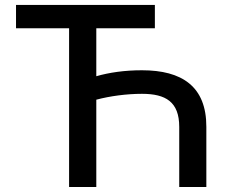

<svg xmlns="http://www.w3.org/2000/svg" viewBox="-20 -747 944 767"><path d="M598.7 -727.3H44V-634.2H256V0H364.7V-348.7C419 -363.3 486.5 -372.2 547.2 -372.2C642 -372.2 696 -340.2 696 -240.1V0H804.3V-240.1C804.7 -402.3 706.3 -466.3 547.2 -466.3C477.3 -466.3 416.9 -457.4 364.7 -442.5V-634.2H598.7Z"/></svg>

Font: Magic Ui Pro Medium
Style: Regular
Weight: 500
Designer: Stefan Endress, Andreas Faust
Version: Version 1.000;FEAKit 1.0